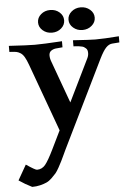

<svg xmlns="http://www.w3.org/2000/svg" viewBox="-76 -709 734 1030"><g transform="rotate(-5 290.5 -193.5)"><path d="M-15.1 233.9 31.2 152.8Q79.6 185.5 88.9 185.5Q116.2 185.5 134 163.6Q151.9 141.6 179.7 84.5Q205.6 29.8 228 -14.6L95.2 -379.4Q85.4 -406.2 76.2 -421.9Q66.9 -437.5 55.4 -444.6Q43.9 -451.7 33.9 -453.6Q23.9 -455.6 5.9 -456.5Q-0.5 -457 -3.9 -457V-489.7Q98.6 -483.4 135.7 -483.4Q179.7 -483.4 282.2 -489.7V-457L244.6 -453.6H245.1Q230.5 -451.7 219.7 -443.6Q209 -435.5 209 -419.4Q209 -402.8 215.8 -385.7L298.3 -158.7Q341.3 -246.1 409.7 -386.7Q416.5 -400.4 416.5 -414.6Q416.5 -423.3 414.3 -429.9Q412.1 -436.5 406.5 -440.9Q400.9 -445.3 397 -448Q393.1 -450.7 383.3 -452.4Q373.5 -454.1 370.1 -454.8Q366.7 -455.6 354.7 -456.3Q342.8 -457 341.3 -457V-489.7Q436.5 -483.4 461.9 -483.4Q507.8 -483.4 588.4 -489.7V-456.5L549.8 -453.6H550.3Q532.2 -452.6 516.4 -436.3Q500.5 -419.9 480 -378.4L249.5 92.8Q246.1 100.1 239.3 114.7Q228 138.7 222.2 150.6Q216.3 162.6 205.1 183.1Q193.8 203.6 185.1 213.9Q176.3 224.1 161.9 238Q147.5 252 132.8 258.5Q118.2 265.1 98.1 270Q78.1 274.9 55.2 274.9Q18.1 256.8 -15.1 233.9ZM183.6 -557.9Q163.1 -575.7 163.1 -601.1Q163.1 -626.5 183.6 -644.3Q204.1 -662.1 233.4 -662.1Q262.7 -662.1 283.2 -644.3Q303.7 -626.5 303.7 -601.1Q303.7 -575.7 283.2 -557.9Q262.7 -540 233.4 -540Q204.1 -540 183.6 -557.9ZM397.5 -662.1Q426.8 -662.1 447.5 -644.3Q468.3 -626.5 468.3 -601.1Q468.3 -575.7 447.5 -557.9Q426.8 -540 397.5 -540Q368.7 -540 347.9 -557.9Q327.1 -575.7 327.1 -601.1Q327.1 -626.5 347.9 -644.3Q368.7 -662.1 397.5 -662.1Z"/></g></svg>

Font: Flanker
Style: Bold
Weight: 700
Designer: Flanker
Foundry: Flanker
Version: Version 2.021